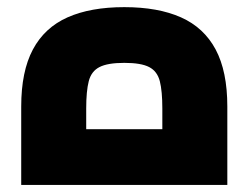

<svg xmlns="http://www.w3.org/2000/svg" viewBox="-20 -523 703 543"><path d="M40 0V-221.7Q40 -321.1 73 -383Q106.1 -445 171 -473.9Q235.9 -502.8 331.5 -502.8Q427 -502.8 491.9 -473.9Q556.8 -445 589.9 -383Q622.9 -321.1 622.9 -221.7V0ZM223.8 -74.9 134.8 -157.6H528.1L439.1 -74.9V-216.2Q439.1 -265.3 432 -293.3Q424.8 -321.4 401.9 -333.3Q379.1 -345.2 331.5 -345.2Q284.4 -345.2 261.3 -333.3Q238.1 -321.4 231 -293.3Q223.8 -265.3 223.8 -216.2Z"/></svg>

Font: TitilliumWeb ExtraLight
Style: Regular
Weight: 400
Designer: Mohamed Gaber, Accademia di Belle Arti di Urbino and others
Foundry: Kief Type Foundry, Accademia di Belle Arti di Urbino and others
Version: Version 3.000; ttfautohint (v1.8.2)